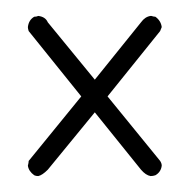

<svg xmlns="http://www.w3.org/2000/svg" viewBox="-20 -223 237 241"><path d="M28 -203Q37 -202 40 -195L99 -123L157 -195Q162 -202 169 -203H170Q173 -202 175 -202Q182 -197 183 -189Q182 -186 181 -184L115 -102L181 -21Q183 -18 183 -15Q182 -7 175 -3Q172 -2 169 -2Q163 -3 157 -10L99 -82L40 -10Q33 -3 28 -2Q25 -2 23 -3Q16 -8 15 -15Q16 -19 16 -21L82 -102L16 -184Q15 -187 15 -189Q16 -198 23 -202Q26 -202 28 -203Z"/></svg>

Font: Maria
Style: Christmas
Weight: 400
Designer: Muhammad Yoni
Version: Version 001.000